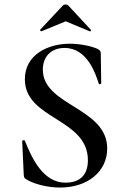

<svg xmlns="http://www.w3.org/2000/svg" viewBox="-20 -833 555 865"><path d="M161 -699C158 -697 165 -691 167 -692L276 -737L384 -692C387 -690 393 -697 389 -699L287 -809C281 -814 270 -814 264 -809ZM173 -519C173 -579 211 -617 271 -617C375 -617 412 -496 425 -456C427 -451 436 -454 436 -458L434 -594C434 -602 430 -607 419 -613C387 -627 338 -636 294 -636C196 -636 92 -587 92 -476C92 -294 376 -301 376 -111C376 -32 326 -10 275 -10C176 -10 125 -116 92 -199C90 -203 79 -202 80 -196L87 -45C88 -34 90 -30 96 -27C127 -5 194 12 250 12C376 12 463 -61 463 -164C463 -349 173 -356 173 -519Z"/></svg>

Font: Cormorant SC Semi
Style: Regular
Weight: 600
Designer: Christian Thalmann (Catharsis Fonts)
Version: Version 1.000;PS 001.000;hotconv 1.0.70;makeotf.lib2.5.58329